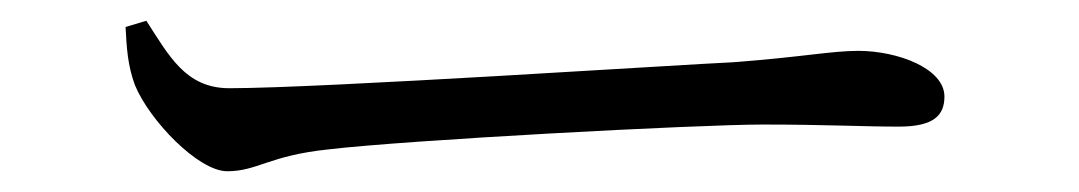

<svg xmlns="http://www.w3.org/2000/svg" viewBox="-20 -443 1040 185"><path d="M121 -423 101 -417C102 -397 103 -380 110 -361C124 -327 171 -278 199 -278C228 -278 239 -293 296 -299C371 -308 652 -323 715 -323C776 -323 811 -321 846 -321C880 -321 890 -332 890 -350C890 -377 845 -394 807 -394C781 -394 753 -388 686 -383C640 -381 290 -358 201 -358C159 -358 143 -389 121 -423Z"/></svg>

Font: Noto Serif CJK TC
Style: Regular
Weight: 400
Designer: Ryoko NISHIZUKA 西塚涼子 (kana & ideographs); Frank Grießhammer (Latin, Greek & Cyrillic); Wenlong ZHANG 张文龙 (bopomofo); San
Foundry: Adobe
Version: Version 2.001;hotconv 1.1.0;makeotfexe 2.6.0